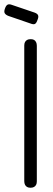

<svg xmlns="http://www.w3.org/2000/svg" viewBox="-59 -871 248 902"><path d="M84 11Q75 11 68.5 7.5Q62 4 58.5 -3Q55 -10 55 -20V-657Q55 -667 58.5 -673.5Q62 -680 68.5 -683.5Q75 -687 85 -687Q95 -687 101 -683.5Q107 -680 110.5 -673Q114 -666 114 -656V-19Q114 -9 110.5 -2.5Q107 4 100.5 7.5Q94 11 84 11ZM83 -761 -19 -796Q-32 -801 -36.5 -808.5Q-41 -816 -36 -830Q-31 -845 -23.5 -849Q-16 -853 -3 -848L103 -812Q117 -807 120 -799Q123 -791 117 -777Q112 -762 105 -758.5Q98 -755 83 -761Z"/></svg>

Font: Fredoka Condensed Light
Style: Regular
Weight: 300
Width: 3
Designer: Ben Nathan
Foundry: Milena B. Brandão, Ben Nathan
Version: Version 2.001